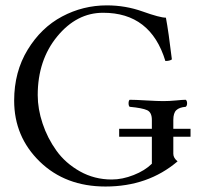

<svg xmlns="http://www.w3.org/2000/svg" viewBox="-20 -678 750 708"><path d="M374 -658.2Q442.9 -658.2 506.3 -635.5Q569.8 -612.8 591.8 -612.8Q601.6 -561 613.8 -459Q606 -453.1 589.8 -453.1Q535.6 -631.3 359.9 -630.9Q262.7 -630.9 190.9 -543.5Q119.1 -456.1 119.1 -327.1Q119.1 -276.4 137 -222.7Q154.8 -168.9 188 -122.6Q221.2 -76.2 274.7 -46.1Q328.1 -16.1 392.1 -16.1Q431.2 -16.1 472.7 -32.5Q514.2 -48.8 540 -74.2V-173.8H419.4V-203.1H540V-235.8Q540 -263.7 522.5 -271.7Q504.9 -279.8 458 -284.2Q454.1 -288.1 454.1 -297.1Q454.1 -306.2 458 -310.1Q479 -310.1 520 -307.6Q561 -305.2 582 -305.2Q605 -305.2 629.4 -307.6Q653.8 -310.1 665 -310.1Q669.9 -306.2 669.9 -297.1Q669.9 -288.1 665 -284.2Q641.1 -282.2 630.1 -271.7Q619.1 -261.2 619.1 -235.8V-203.1H682.6V-173.8H619.1V-110.8Q619.1 -95.7 634.8 -83Q525.9 9.8 369.1 9.8Q221.2 9.8 126.7 -82Q32.2 -173.8 32.2 -307.1Q32.2 -413.1 82 -494.6Q131.8 -576.2 209 -617.2Q286.1 -658.2 374 -658.2Z"/></svg>

Font: Linux Libertine Display
Style: Regular
Weight: 400
Designer: Philipp H. Poll
Foundry: Philipp H. Poll
Version: Version 5.0.9